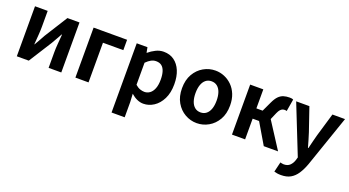

<svg xmlns="http://www.w3.org/2000/svg" viewBox="-55 -1185 3672 2020"><g transform="rotate(20 1781.5 -175.0)"><path d="M79 0V-560H221V-383Q221 -341 217 -288Q213 -235 209 -182H212Q227 -208 246.5 -242Q266 -276 279 -301L442 -560H577V0H435V-176Q435 -219 439.5 -272Q444 -325 448 -377H444Q430 -352 410.5 -317.5Q391 -283 377 -259L213 0Z M735 0V-560H1110V-444H882V0Z M1218 215V-560H1338L1349 -502H1352Q1387 -532 1429.5 -553Q1472 -574 1517 -574Q1586 -574 1635 -538.5Q1684 -503 1710.5 -439.5Q1737 -376 1737 -289Q1737 -193 1703 -125Q1669 -57 1614.5 -21.5Q1560 14 1499 14Q1463 14 1427.5 -2Q1392 -18 1360 -47L1365 44V215ZM1467 -107Q1500 -107 1527 -126.5Q1554 -146 1570 -186Q1586 -226 1586 -287Q1586 -340 1574 -377.5Q1562 -415 1538 -434Q1514 -453 1475 -453Q1447 -453 1420.5 -439Q1394 -425 1365 -396V-149Q1392 -125 1418 -116Q1444 -107 1467 -107Z M2096 14Q2026 14 1964.5 -21Q1903 -56 1865 -121.5Q1827 -187 1827 -280Q1827 -373 1865 -438.5Q1903 -504 1964.5 -539Q2026 -574 2096 -574Q2149 -574 2197 -554Q2245 -534 2283 -496.5Q2321 -459 2343 -404.5Q2365 -350 2365 -280Q2365 -187 2327 -121.5Q2289 -56 2227.5 -21Q2166 14 2096 14ZM2096 -106Q2134 -106 2160.5 -127.5Q2187 -149 2200.5 -188Q2214 -227 2214 -280Q2214 -333 2200.5 -372Q2187 -411 2160.5 -432.5Q2134 -454 2096 -454Q2058 -454 2031.5 -432.5Q2005 -411 1991.5 -372Q1978 -333 1978 -280Q1978 -227 1991.5 -188Q2005 -149 2031.5 -127.5Q2058 -106 2096 -106Z M2488 0V-560H2635V-347H2705L2756 -456Q2779 -505 2803.5 -530Q2828 -555 2858 -564.5Q2888 -574 2925 -574Q2937 -574 2947.5 -572.5Q2958 -571 2967 -566L2944 -430Q2939 -432 2934 -433Q2929 -434 2923 -434Q2909 -434 2897 -429.5Q2885 -425 2873 -412Q2861 -399 2849 -372L2815 -293L3004 0H2844L2707 -232H2635V0Z M3117 224Q3092 224 3074 221Q3056 218 3040 213L3067 101Q3075 103 3085.5 105.5Q3096 108 3106 108Q3149 108 3174 84Q3199 60 3211 23L3221 -11L3003 -560H3151L3240 -300Q3253 -262 3264 -222Q3275 -182 3287 -142H3292Q3301 -182 3311.5 -221.5Q3322 -261 3332 -300L3409 -560H3550L3351 17Q3327 83 3296 129.5Q3265 176 3222.5 200Q3180 224 3117 224Z"/></g></svg>

Font: Noto Sans KR
Style: Bold
Weight: 700
Designer: Ryoko NISHIZUKA  (kana, bopomofo & ideographs); Paul D. Hunt (Latin, Greek & Cyrillic); Sandoll Communications , Soo-you
Foundry: Adobe
Version: Version 2.004-H2;hotconv 1.0.118;makeotfexe 2.5.65603